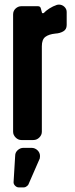

<svg xmlns="http://www.w3.org/2000/svg" viewBox="-20 -609 326 835"><path d="M270 -500Q270 -481 255 -472.5Q240 -464 221 -463Q192 -460 177 -448.5Q162 -437 162 -408V-36Q162 -22 151 -11Q140 0 125 0H73Q59 0 48 -11Q37 -22 37 -36V-546Q37 -562 48 -572Q59 -582 73 -582H145Q156 -582 158 -571L163 -552H170Q179 -562 194.5 -572Q210 -582 228 -588Q232 -589 236 -589Q250 -589 260 -579.5Q270 -570 270 -557ZM153 80 105 190Q104 194 100 198Q98 200 93.5 203Q89 206 83 206H62Q53 206 46 199Q39 192 39 184L46 68Q46 54 57 44Q68 34 82 34H117Q132 34 143 44.5Q154 55 154 70Q154 73 153 80Z"/></svg>

Font: H.H. Samuel
Style: Regular
Weight: 900
Width: 1
Designer: deFharo
Foundry: deFharo
Version: Version 1.009